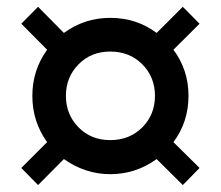

<svg xmlns="http://www.w3.org/2000/svg" viewBox="-20 -635 643 559"><path d="M300.8 -127.9Q228.5 -127.9 166 -171.9L90.8 -96.2L42 -146L117.2 -221.2Q74.2 -280.8 74.2 -356Q74.2 -430.7 117.2 -490.2L42 -565.9L90.8 -615.2L166 -539.1Q226.1 -583 300.8 -583Q377.4 -583 436 -539.1L512.2 -615.2L561 -565.9L484.9 -490.2Q528.8 -431.6 528.8 -356Q528.8 -279.8 484.9 -221.2L561 -146L512.2 -96.2L436 -171.9Q375.5 -127.9 300.8 -127.9ZM300.8 -227.1Q357.4 -227.1 394.3 -264.2Q431.2 -301.3 431.2 -356Q431.2 -410.6 394.3 -447.8Q357.4 -484.9 300.8 -484.9Q245.1 -484.9 208.5 -447.5Q171.9 -410.2 171.9 -356Q171.9 -301.8 208.5 -264.4Q245.1 -227.1 300.8 -227.1Z"/></svg>

Font: Creato Display
Style: Bold
Weight: 700
Version: Version 1.000